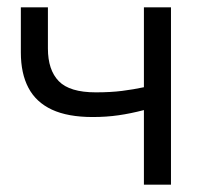

<svg xmlns="http://www.w3.org/2000/svg" viewBox="-20 -505 570 525"><path d="M373.5 0V-204Q337 -194.5 304 -189.8Q271 -185 233.5 -185Q165.5 -185 122 -205.2Q78.5 -225.5 57.8 -264.8Q37 -304 37 -361.5V-485H111V-372.5Q111 -313.5 140.8 -283Q170.5 -252.5 242 -252.5Q283 -252.5 314.2 -256.5Q345.5 -260.5 373.5 -266.5V-485H447.5V0Z"/></svg>

Font: Geologica Roman ExtraLight
Style: Regular
Weight: 250
Designer: Sindre Bremnes, Frode Helland
Foundry: Monokrom Skriftforlag AS
Version: Version 1.010;gftools[0.9.28]